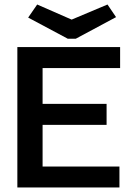

<svg xmlns="http://www.w3.org/2000/svg" viewBox="-20 -832 603 852"><path d="M457 -812 298 -745 145 -812 105 -754 281 -660H316L495 -756ZM57 0H510V-93H169V-278H453V-371H169V-530H513V-623H57Z"/></svg>

Font: Inconsolata SemiExpanded
Style: Bold
Weight: 700
Width: 6
Monospace: yes
Designer: Raph Levien, Cyreal, Brenton Simpson
Foundry: Raph Levien, Cyreal, Google
Version: Version 3.100